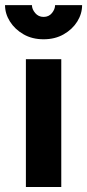

<svg xmlns="http://www.w3.org/2000/svg" viewBox="-55 -743 346 763"><path d="M47.9 0H188.5V-507.8H47.9ZM118.2 -586.9Q163.6 -586.9 198.2 -606.7Q232.8 -626.5 252.1 -657.5Q271.3 -688.5 271.3 -722.7H163.9Q163.9 -706.6 151.5 -691.2Q139.1 -675.8 118.2 -675.8Q97.8 -675.8 84.8 -691.2Q71.9 -706.6 71.9 -722.7H-35Q-35 -688.5 -15.5 -657.5Q4 -626.5 38.4 -606.7Q72.8 -586.9 118.2 -586.9Z"/></svg>

Font: Giphurs SC
Style: Regular
Weight: 400
Version: Version 0.920